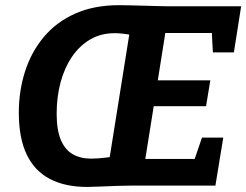

<svg xmlns="http://www.w3.org/2000/svg" viewBox="-20 -729 967 754"><path d="M321.7 5.1Q236.4 5.1 176.4 -26Q116.3 -57 85.1 -121.7Q53.9 -186.3 53.9 -286.9Q53.9 -372.3 78.4 -448.6Q102.9 -524.9 151.8 -583.5Q200.6 -642.1 274.8 -675.4Q349 -708.7 448.1 -708.7Q463.6 -708.7 491.3 -708Q519 -707.3 549.5 -706.5Q580 -705.6 605.2 -705Q630.5 -704.3 641.3 -704.3H927L898.5 -523.3H816L810.8 -619.3L826.6 -599.3H607.1L632.8 -622L596.1 -391.1L579.9 -413.5H805.9L789.2 -311.9H561.2L587.9 -338.4L546.2 -77.1L531 -104.9H767.7L736.9 -82.3L773.2 -188.7H856.8L825.9 0H489Q472 0 439.6 1Q407.3 2 374.3 3.6Q341.3 5.1 321.7 5.1ZM404.8 -74 493.4 -629.2 524.4 -584Q510.2 -589.1 493.5 -592.2Q476.9 -595.2 460.5 -596.9Q444.2 -598.7 430.5 -598.7Q376.3 -598.7 334 -573.9Q291.8 -549.1 262.5 -505.8Q233.1 -462.4 217.8 -405.3Q202.5 -348.1 202.5 -282.7Q202.5 -218.8 218.8 -179.9Q235.2 -140.9 265.6 -123.4Q296 -106 338.3 -106Q351 -106 367.3 -107.2Q383.5 -108.4 400.9 -110.6Q418.2 -112.8 433.7 -115.8Z"/></svg>

Font: Bitter Thin
Style: Italic
Weight: 100
Italic angle: -9°
Designer: Sol Matas, and Bitter project Authors
Foundry: Sol Matas
Version: Version 2.002